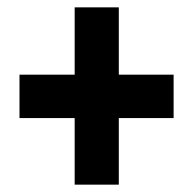

<svg xmlns="http://www.w3.org/2000/svg" viewBox="-20 -615 525 522"><path d="M303 -412V-595H183V-412H33V-294H183V-113H303V-294H452V-412Z"/></svg>

Font: Noto Sans Myanmar ExtraCondensed ExtraBold
Style: Regular
Weight: 800
Width: 2
Designer: Monotype Design Team
Foundry: Monotype Imaging Inc.
Version: Version 2.107